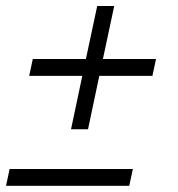

<svg xmlns="http://www.w3.org/2000/svg" viewBox="-41 -610 590 638"><path d="M195 -180.5 232.5 -358H56L68 -414H244.5L282 -590H338.5L301 -414H477.5L465.5 -358H289L251.5 -180.5ZM-21 7.5 -9 -48.5H400.5L388.5 7.5Z"/></svg>

Font: Besley* Narrow
Style: Italic
Weight: 400
Width: 4
Italic angle: -13°
Designer: Owen Earl
Foundry: indestructible type*
Version: Version 3.000; ttfautohint (v1.8.3)